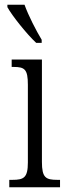

<svg xmlns="http://www.w3.org/2000/svg" viewBox="-20 -786 281 806"><path d="M132 -606H155V-619C132 -657 99 -721 83 -766H11V-756C30 -721 93 -642 132 -606ZM19 0H232V-31H221C172 -31 156 -40 156 -106V-536H29V-505H37C84 -505 97 -495 97 -430V-104C97 -40 80 -31 32 -31H19Z"/></svg>

Font: Noto Serif Hebrew ExtraCondensed Light
Style: Regular
Weight: 300
Width: 2
Designer: Monotype Design Team
Foundry: Monotype Imaging Inc.
Version: Version 2.004